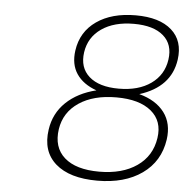

<svg xmlns="http://www.w3.org/2000/svg" viewBox="-51 -750 780 801"><g transform="rotate(5 339.0 -349.5)"><path d="M165 -193.8Q174.8 -262.2 223.1 -308.6Q271.5 -355 349.1 -374Q292.5 -394 265.6 -434.1Q238.8 -474.1 247.1 -532.2Q258.3 -611.3 322 -655.8Q385.7 -700.2 485.8 -700.2Q585.4 -700.2 636.2 -655.3Q687 -610.4 675.8 -530.8Q659.2 -415 528.8 -374Q599.6 -355 634.3 -308.8Q668.9 -262.7 659.2 -194.8Q645.5 -102.5 572.5 -50.8Q499.5 1 384.8 1Q269 1 210.2 -50.5Q151.4 -102.1 165 -193.8ZM207 -199.2Q195.8 -122.6 244.1 -79.8Q292.5 -37.1 390.1 -37.1Q486.3 -37.1 547.6 -79.6Q608.9 -122.1 620.1 -198.2Q630.9 -269.5 581.3 -310.8Q531.7 -352.1 435.1 -352.1Q339.4 -352.1 278.6 -311.3Q217.8 -270.5 207 -199.2ZM284.2 -527.8Q274.9 -463.4 316.7 -426.3Q358.4 -389.2 440.9 -389.2Q523.4 -389.2 575.7 -426.3Q627.9 -463.4 637.2 -527.8Q646.5 -591.8 605 -627.9Q563.5 -664.1 481 -664.1Q398.4 -664.1 345.9 -627.7Q293.5 -591.3 284.2 -527.8Z"/></g></svg>

Font: Trueno UltraLight
Style: Italic
Weight: 250
Designer: Julieta Ulanovsky
Foundry: Julieta Ulanovsky
Version: Version 3.001b | FøM Fix